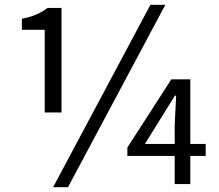

<svg xmlns="http://www.w3.org/2000/svg" viewBox="-20 -766 913 799"><path d="M166 -298V-642H71V-688Q107 -695 131 -705.5Q155 -716 178 -733H236V-298ZM201 13 606 -746H668L263 13ZM707 0V-247L713 -368H708L652 -278L583 -167H836V-117H510V-152L693 -436H772V0Z"/></svg>

Font: Noto Sans KR Thin
Style: Regular
Weight: 400
Version: Version 2.004-H2;hotconv 1.0.118;makeotfexe 2.5.65603